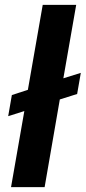

<svg xmlns="http://www.w3.org/2000/svg" viewBox="-20 -770 352 790"><path d="M240.7 -447.8 312.5 -470.2 297.4 -383.3 226.1 -360.8 163.6 0H25.4L80.1 -313L13.7 -292L28.8 -378.9L94.7 -400.4L155.8 -750H293.5Z"/></svg>

Font: RobotoInd
Style: Bold Italic
Weight: 700
Italic angle: -12°
Designer: Google
Version: Version 2.001150; 2014